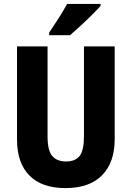

<svg xmlns="http://www.w3.org/2000/svg" viewBox="-20 -951 672 981"><path d="M566 -239Q566 -122 502 -56Q438 10 314 10Q194 10 130.5 -54Q67 -118 67 -238V-714H223V-254Q223 -182 247 -154Q271 -126 317 -126Q365 -126 387 -154.5Q409 -183 409 -255V-714H566ZM494 -921Q478 -903 450.5 -875.5Q423 -848 392.5 -820Q362 -792 338 -771H231V-784Q256 -821 280.5 -859.5Q305 -898 323 -931H494Z"/></svg>

Font: Noto Sans Telugu Condensed ExtraBold
Style: Regular
Weight: 800
Width: 3
Designer: Jelle Bosma - Monotype Design Team
Foundry: Monotype Imaging Inc.
Version: Version 2.005; ttfautohint (v1.8.4.7-5d5b)